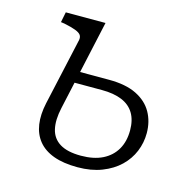

<svg xmlns="http://www.w3.org/2000/svg" viewBox="-86 -622 711 719"><g transform="rotate(15 269.0 -262.5)"><path d="M275 12Q220 12 182 -2Q144 -16 122.5 -42.5Q101 -69 95.5 -106Q90 -143 100 -189L158 -450Q160 -462 154.5 -469.5Q149 -477 133.5 -483Q118 -489 89 -495L75 -497L83 -537H237L160 -187Q149 -138 157 -103.5Q165 -69 194.5 -51Q224 -33 276 -33Q326 -33 360 -50Q394 -67 412 -98Q430 -129 430 -172Q430 -212 414 -238.5Q398 -265 366.5 -278Q335 -291 289 -291H153L163 -335H305Q370 -335 411.5 -314.5Q453 -294 473 -258.5Q493 -223 493 -178Q493 -141 479 -107Q465 -73 437.5 -46.5Q410 -20 369 -4Q328 12 275 12Z"/></g></svg>

Font: Roboto Serif ExtraLight
Style: Italic
Weight: 250
Italic angle: -10°
Designer: Greg Gazdowicz
Foundry: Commercial Type
Version: Version 1.008